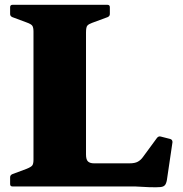

<svg xmlns="http://www.w3.org/2000/svg" viewBox="-20 -774 758 797"><path d="M119 0V-754H337V-133Q337 -111 345.5 -103.5Q354 -96 370 -96H518Q540 -96 552.5 -103Q565 -110 574 -123L632 -202Q639 -210 648 -207L687 -197Q696 -194 696 -184L674 -35Q672 -17 666.5 -8Q661 1 646.5 2.5Q632 4 599 3L541 0ZM32 0Q22 0 22 -10V-38Q22 -47 31 -51L90 -73Q110 -81 114.5 -88Q119 -95 119 -111V-201H337V0ZM22 -744Q22 -754 32 -754H426Q436 -754 436 -744V-716Q436 -707 427 -703L362 -679Q348 -674 342.5 -667.5Q337 -661 337 -639V-553H119V-643Q119 -659 114.5 -666.5Q110 -674 90 -681L31 -703Q22 -707 22 -716Z"/></svg>

Font: Hahmlet Black
Style: Regular
Weight: 900
Version: Version 1.002